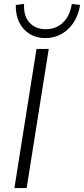

<svg xmlns="http://www.w3.org/2000/svg" viewBox="-20 -953 426 973"><path d="M53 0 165 -705H227L115 0ZM209 -760Q165 -760 131 -780.5Q97 -801 78 -838.5Q59 -876 60 -928L102 -933Q99 -872 129.5 -838.5Q160 -805 212 -805Q264 -805 299 -838.5Q334 -872 344 -933L386 -928Q373 -850 324.5 -805Q276 -760 209 -760Z"/></svg>

Font: Nunito Sans 12pt ExtraLight 12pt Light
Style: Italic
Weight: 300
Italic angle: -9°
Version: Version 3.101;gftools[0.9.27]